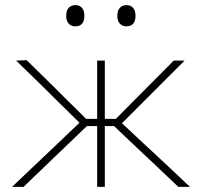

<svg xmlns="http://www.w3.org/2000/svg" viewBox="-20 -731 790 751"><path d="M27 0Q117 -85.5 205.5 -169.5L291 -251L216.5 -324Q173 -367 130.5 -409Q87.5 -450.5 43 -494L84.5 -495.5Q122 -458.5 160.5 -421Q198.5 -383 236 -346L317 -266H360V-494H390V-266H433L512.5 -346Q549 -383 586.5 -420.5Q623.5 -457.5 659.5 -494H702L457 -249L541.5 -170Q587 -127.5 632.5 -85.5Q677.5 -43 723 0H677.5Q637 -38.5 599 -74.5Q561 -110.5 521 -148L426 -238H390V0H360V-238H320L224.5 -146.5Q186.5 -110 148.2 -73.2Q110 -36.5 72 0ZM474 -628Q459 -628 449 -638.5Q439 -649 439 -669Q439 -691 449.2 -701Q459.5 -711 475 -711Q491 -711 500.5 -700.5Q510 -690 510 -669Q510 -628 474 -628ZM274 -628Q259 -628 249 -638.5Q239 -649 239 -669Q239 -691 249.2 -701Q259.5 -711 275 -711Q291 -711 300.5 -700.5Q310 -690 310 -669Q310 -628 274 -628Z"/></svg>

Font: Heraclito Thin
Style: Regular
Weight: 100
Designer: Kostas Bartsokas (font) & Cristiano Sobral (main changes)
Foundry: Kostas Bartsokas (font) & Cristiano Sobral (main changes)
Version: Version 1.00;July 8, 2020;FontCreator 13.0.0.2655 64-bit